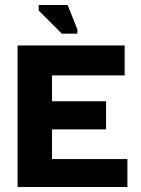

<svg xmlns="http://www.w3.org/2000/svg" viewBox="-20 -744 563 764"><path d="M50 0V-563H476V-444H187V-341H402V-229H187V-111H487V0ZM226 -610 134 -702V-724H249L288 -627V-610Z"/></svg>

Font: Darker Grotesque Black
Style: Regular
Weight: 900
Designer: Gabriel Lam
Foundry: TypeRant
Version: Version 1.000;gftools[0.9.28]